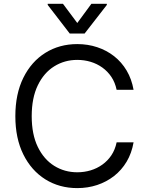

<svg xmlns="http://www.w3.org/2000/svg" viewBox="-20 -966 768 996"><path d="M380.9 9.8Q288.1 9.8 215.3 -35.6Q142.6 -81.1 101.1 -164.8Q59.6 -248.5 59.6 -363.3Q59.6 -478.5 101.1 -562.5Q142.6 -646.5 215.3 -691.9Q288.1 -737.3 380.9 -737.3Q435.5 -737.3 484.1 -721.2Q532.7 -705.1 571.8 -674.6Q610.8 -644 637 -599.9Q663.1 -555.7 672.9 -500H585Q577.1 -538.1 557.9 -566.9Q538.6 -595.7 511 -615.5Q483.4 -635.3 450.2 -645.3Q417 -655.3 380.9 -655.3Q314.9 -655.3 261.2 -621.8Q207.5 -588.4 176 -523.2Q144.5 -458 144.5 -363.3Q144.5 -269 176 -204.1Q207.5 -139.2 261.2 -105.7Q314.9 -72.3 380.9 -72.3Q417 -72.3 450.2 -82.3Q483.4 -92.3 511 -112.1Q538.6 -131.8 557.9 -160.6Q577.1 -189.5 585 -227.5H672.9Q663.1 -171.4 637 -127.4Q610.8 -83.5 571.8 -53Q532.7 -22.5 484.1 -6.3Q435.5 9.8 380.9 9.8ZM306.6 -946.3 380.9 -846.7 454.1 -946.3H534.2V-940.4L418.9 -792H341.8L227.5 -940.4V-946.3Z"/></svg>

Font: Inter
Style: Regular
Weight: 400
Designer: Rasmus Andersson
Foundry: rsms
Version: Version 4.000;git-8c9346024